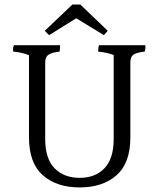

<svg xmlns="http://www.w3.org/2000/svg" viewBox="-20 -907 705 841"><path d="M314 -827 195 -753 176 -772 297 -887H332L452 -772L435 -753ZM616 -709Q617 -705 617 -698Q617 -691 614 -681Q578 -677 564.5 -667.5Q551 -658 551 -634V-305Q551 -193 490.5 -139.5Q430 -86 329 -86Q228 -86 167.5 -139.5Q107 -193 107 -305V-665Q76 -678 38 -681Q37 -685 37 -692Q37 -699 41 -709H243Q243 -689 241 -681Q206 -677 192 -667Q178 -657 178 -634V-298Q178 -212 219 -170Q260 -128 329 -128Q398 -128 438 -170.5Q478 -213 478 -298V-666Q450 -677 410 -681Q410 -701 414 -709Z"/></svg>

Font: Halant
Style: Regular
Weight: 400
Designer: Hitesh Malaviya (Devanagari), Satya Rajpurohit (Latin)
Foundry: Indian Type Foundry
Version: Version 1.101;PS 1.0;hotconv 1.0.78;makeotf.lib2.5.61930; tt